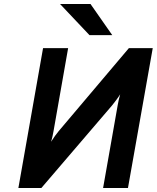

<svg xmlns="http://www.w3.org/2000/svg" viewBox="-20 -941 784 961"><path d="M72 0 195.5 -700H321L248 -285Q246.5 -276.5 243 -260Q239.5 -243.5 235.5 -231.5Q243.5 -244.5 255.5 -261Q267.5 -277.5 274 -285L625 -700H744.5L620.5 0H496L569 -414Q571.5 -428 574.5 -441.8Q577.5 -455.5 581.5 -469Q573.5 -456 561 -439.2Q548.5 -422.5 541.5 -414L187 0ZM428 -765 280.5 -921H433L542 -765Z"/></svg>

Font: Overpass
Style: Bold Italic
Weight: 700
Italic angle: -10°
Designer: Delve Withrington, Dave Bailey, Thomas Jockin
Foundry: Delve Fonts LLC
Version: Version 4.000; ttfautohint (v1.8.3)